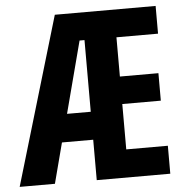

<svg xmlns="http://www.w3.org/2000/svg" viewBox="-54 -764 784 814"><g transform="rotate(-5 337.5 -357.0)"><path d="M638 0H325V-172H192L147 0H-3L209 -714H638V-596H461V-429H625V-312H461V-119H638ZM224 -291H325V-596H304Z"/></g></svg>

Font: Noto Sans Display ExtraCondensed
Style: Bold
Weight: 700
Width: 2
Designer: Monotype Design Team
Foundry: Monotype Imaging Inc.
Version: Version 2.003